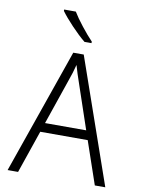

<svg xmlns="http://www.w3.org/2000/svg" viewBox="-101 -1016 802 1084"><g transform="rotate(10 300.0 -474.0)"><path d="M436 -245H164L80 0H20L270 -717H330L580 0H520ZM418 -298 332 -552Q314 -603 300 -652Q289 -607 269 -552L182 -298ZM177 -940V-948H244Q263 -916 298 -871.5Q333 -827 362 -797V-788H322Q286 -817 243 -862.5Q200 -908 177 -940Z"/></g></svg>

Font: Noto Sans Mono UI Light
Style: Regular
Weight: 300
Monospace: yes
Designer: Monotype Design team
Foundry: Monotype Imaging Inc.
Version: Version 1.000